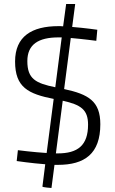

<svg xmlns="http://www.w3.org/2000/svg" viewBox="-20 -812 570 955"><path d="M464 -664C464 -664 402 -673 339 -678L354 -792H309L294 -681C286 -682 278 -682 271 -682C138 -682 55 -631 55 -506C55 -377 121 -345 247 -320L212 -51C146 -55 69 -65 69 -65L63 -11C63 -11 137 0 205 5L191 116C191 120 236 123 236 123L251 8H268C401 8 479 -47 479 -194C479 -309 420 -343 299 -369L332 -623C391 -618 459 -609 459 -609ZM116 -508C116 -591 171 -626 271 -626H287L255 -378C158 -398 116 -419 116 -508ZM418 -192C418 -89 367 -49 267 -49H258L292 -311C382 -291 418 -267 418 -192Z"/></svg>

Font: TitilliumText22L
Style: 250 wt
Weight: 300
Designer: Campivisivi
Foundry: Campivisivi
Version: 1.000